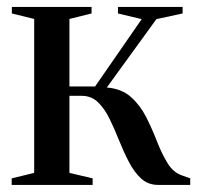

<svg xmlns="http://www.w3.org/2000/svg" viewBox="-20 -522 560 542"><path d="M13 0V-18.5L76.5 -34V-468.5L13.5 -484V-502.5H238.5V-484L176 -468.5V-278H248.5L380 -468L313 -484V-502.5H495.5V-484L421.5 -468L281.5 -275Q323.5 -271.5 349.8 -248Q376 -224.5 392.8 -191.2Q409.5 -158 423 -123.2Q436.5 -88.5 452.8 -61.8Q469 -35 494.5 -26.5L517 -18.5V0H426.5Q398 0 378.2 -18.2Q358.5 -36.5 343.8 -65Q329 -93.5 316.2 -125.5Q303.5 -157.5 289.5 -186.2Q275.5 -215 256.8 -233.2Q238 -251.5 210.5 -251.5H176V-34L241.5 -18.5V0Z"/></svg>

Font: Merriweather 144pt
Style: Regular
Weight: 400
Version: Version 2.100